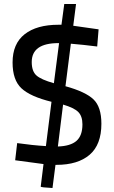

<svg xmlns="http://www.w3.org/2000/svg" viewBox="-20 -816 570 962"><path d="M474 -669 467 -583Q396 -592 335 -597L308 -384Q409 -356 448.5 -318Q488 -280 488 -196Q488 -91 429 -40.5Q370 10 263 10H258L243 126Q184 123 184 119L198 6L56 -13L66 -99Q143 -88 210 -84L238 -306Q132 -332 87.5 -373.5Q43 -415 43 -503Q43 -597 103.5 -644.5Q164 -692 273 -692H288L302 -796H361L347 -687ZM139 -505Q139 -459 162.5 -438Q186 -417 250 -399L276 -600H273Q139 -600 139 -505ZM393 -193Q393 -234 372 -255Q351 -276 296 -292L270 -82Q333 -84 363 -110Q393 -136 393 -193Z"/></svg>

Font: TypoPRO Titillium Text
Style: 600 wt
Weight: 600
Designer: Accademia di Belle Arti di Urbino and others
Foundry: Accademia di Belle Arti di Urbino and others.
Version: Version 25.000